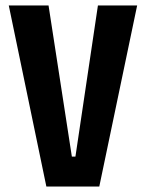

<svg xmlns="http://www.w3.org/2000/svg" viewBox="-20 -680 532 700"><path d="M149 0 12 -660H157L242 -109H255L337 -660H480L342 0Z"/></svg>

Font: Bricolage Grotesque Condensed
Style: Bold
Weight: 700
Width: 3
Designer: Mathieu Triay
Foundry: Atelier Triay
Version: Version 1.001;gftools[0.9.33.dev8+g029e19f]